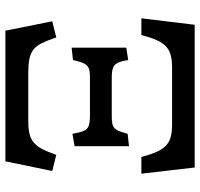

<svg xmlns="http://www.w3.org/2000/svg" viewBox="-35 -708 743 713"><g transform="rotate(-90 336.5 -351.5)"><path d="M71 0 48 -198H110Q119 -164 129 -141.5Q139 -119 152.5 -106.5Q166 -94 184.5 -89Q203 -84 231 -84H441Q469 -84 488 -89Q507 -94 520.5 -106.5Q534 -119 544 -141.5Q554 -164 563 -198H625L601 0ZM150 -244V-446L196 -454Q201 -426 207 -412Q213 -398 226 -393.5Q239 -389 261 -389H405Q427 -389 438.5 -393Q450 -397 457 -410.5Q464 -424 470 -452L516 -457V-254L470 -247Q466 -273 459.5 -286Q453 -299 440.5 -303.5Q428 -308 405 -308H261Q239 -308 227.5 -304Q216 -300 209.5 -287.5Q203 -275 196 -249ZM118 -514 58 -529 94 -703H579L614 -529L554 -514Q543 -547 532.5 -568Q522 -589 508 -599.5Q494 -610 473.5 -614Q453 -618 421 -618H243Q215 -618 196 -613.5Q177 -609 163.5 -597.5Q150 -586 139.5 -566Q129 -546 118 -514Z"/></g></svg>

Font: Literata 18pt Medium
Style: Regular
Weight: 500
Designer: Latin by Veronika Burian and Jose Scaglione. Greek by Irene Vlachou. Cyrillic by Vera Evstafieva.
Foundry: TypeTogether
Version: Version 3.103;gftools[0.9.29]